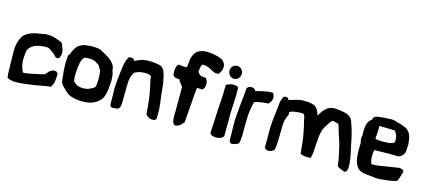

<svg xmlns="http://www.w3.org/2000/svg" viewBox="-57 -1190 3779 1707"><g transform="rotate(15 1832.5 -337.0)"><path d="M22 -247 23 -201 25 -89C25 -72 26 -56 29 -37L30 -21L35 -19C53 -9 82 -2 110 -3H118L133 -4C148 -4 167 -6 185 -8C266 -16 328 -30 401 -42H421C436 -61 446 -82 448 -113L452 -164V-165C450 -179 437 -190 423 -190C404 -191 389 -185 377 -174L369 -167L347 -141C346 -140 345 -139 342 -137C312 -129 288 -124 260 -118C233 -113 194 -103 166 -101H155C152 -101 148 -104 144 -114C128 -150 119 -191 124 -247C126 -275 129 -295 134 -307C149 -334 177 -357 225 -367C242 -371 256 -374 278 -374H304C317 -373 333 -362 344 -354C353 -347 366 -338 376 -330C383 -318 394 -304 415 -304C433 -304 441 -342 441 -342C444 -367 440 -390 429 -412C424 -422 422 -432 419 -439L418 -440C409 -454 386 -459 369 -466C344 -476 316 -484 279 -484C249 -484 225 -478 201 -473C190 -473 173 -470 162 -466C113 -454 62 -431 44 -379C30 -347 22 -316 22 -268Z M494 -279C494 -263 495 -246 496 -228L497 -211L504 -144C505 -137 505 -131 506 -123C512 -87 537 -69 559 -48C575 -31 595 -15 621 -6C682 15 783 19 840 -15C869 -31 891 -53 903 -76V-77C922 -115 927 -177 929 -236C929 -249 928 -265 926 -285C925 -298 919 -312 914 -328C914 -347 908 -366 897 -382C881 -403 862 -420 837 -435C824 -443 798 -459 778 -468H777V-469C770 -471 760 -481 742 -482C724 -484 700 -486 680 -486H679C663 -484 652 -484 630 -481C625 -481 617 -480 612 -479H611V-478C591 -471 574 -463 557 -449C538 -430 524 -401 508 -362L499 -352V-349C497 -331 495 -308 494 -279ZM605 -187C605 -203 605 -218 606 -234C609 -301 621 -345 640 -367C640 -367 641 -367 644 -370C647 -371 653 -372 659 -373H660C673 -376 695 -374 716 -373C733 -373 761 -355 779 -343V-342H780C782 -341 783 -340 784 -339C793 -323 806 -302 810 -289C814 -273 815 -252 815 -229C815 -208 814 -189 812 -170C809 -137 798 -135 759 -116C726 -101 674 -102 641 -118C634 -123 620 -134 610 -143C607 -156 605 -172 605 -187Z M973 -185C974 -160 974 -134 975 -108V-43C975 -33 974 -9 998 -5H999L1042 -8H1044C1057 -14 1069 -30 1070 -44C1070 -49 1073 -71 1073 -85V-153C1073 -178 1074 -203 1075 -248V-261C1077 -279 1080 -296 1084 -313C1088 -325 1096 -336 1102 -348V-353C1102 -353 1101 -354 1104 -354L1106 -356C1124 -364 1141 -375 1169 -377C1188 -379 1205 -380 1221 -379C1236 -377 1246 -373 1258 -366C1260 -361 1261 -353 1261 -342V-337C1291 -218 1299 -144 1307 -29L1308 -28C1311 -22 1313 -18 1321 -14C1341 6 1391 16 1405 -11V-105C1402 -158 1387 -236 1387 -262L1381 -322L1377 -347C1375 -357 1373 -365 1370 -377C1369 -398 1354 -436 1349 -446C1340 -463 1326 -475 1309 -480C1265 -492 1203 -495 1153 -487C1122 -480 1097 -463 1082 -460H1081C1076 -457 1076 -458 1073 -467C1068 -482 1046 -479 1038 -479C1028 -479 1020 -476 1019 -466C1006 -444 996 -414 993 -378L987 -333L980 -274C978 -245 975 -215 973 -186Z M1448 -431C1456 -402 1497 -405 1516 -402C1516 -399 1515 -396 1515 -392V-387C1527 -375 1537 -363 1550 -344V-124L1549 -89C1549 -65 1546 -7 1577 3H1581C1603 -1 1623 -9 1635 -27L1654 -46L1673 -296C1674 -314 1676 -333 1679 -359C1680 -363 1680 -366 1680 -371L1723 -369H1731C1743 -381 1753 -400 1753 -423C1753 -443 1745 -464 1734 -475C1734 -475 1734 -478 1726 -478C1721 -478 1709 -479 1706 -479C1683 -480 1662 -495 1655 -517C1655 -518 1657 -522 1657 -527C1657 -530 1659 -531 1660 -544C1661 -551 1662 -561 1664 -568C1668 -577 1675 -584 1679 -584C1736 -584 1771 -548 1799 -541H1800L1832 -539C1850 -557 1861 -586 1862 -609V-610C1862 -639 1844 -665 1820 -677H1819C1776 -695 1723 -704 1675 -704C1669 -704 1663 -703 1654 -701C1622 -697 1590 -681 1574 -651C1563 -632 1553 -607 1553 -580C1552 -570 1550 -558 1549 -544C1547 -525 1544 -521 1533 -523H1531C1513 -523 1494 -524 1482 -528L1481 -529H1479C1463 -529 1457 -514 1455 -508C1445 -488 1445 -457 1448 -432Z M1900 -18C1900 3 1933 11 1957 12C1985 12 2014 3 2026 -20V-22C2026 -87 2027 -160 2027 -235C2028 -289 2033 -341 2034 -397V-458C2034 -477 2013 -483 1981 -482C1959 -482 1937 -471 1921 -462V-457C1920 -438 1920 -418 1920 -399C1919 -336 1912 -275 1910 -221C1907 -137 1903 -73 1900 -22ZM1920 -597C1920 -564 1940 -534 1978 -534C2009 -534 2031 -560 2033 -589V-598C2031 -621 2015 -652 1976 -652C1944 -652 1920 -626 1920 -597Z M2080 -120C2081 -96 2082 -75 2082 -56V-10C2082 4 2084 27 2105 30H2107C2132 29 2154 19 2170 8C2172 -2 2176 -18 2177 -33V-34C2177 -41 2179 -61 2179 -71C2180 -90 2180 -105 2179 -121C2180 -146 2179 -164 2180 -191C2180 -263 2187 -323 2204 -380C2212 -382 2223 -386 2235 -389C2261 -394 2295 -399 2328 -401H2333L2340 -414C2366 -437 2365 -488 2341 -504H2337C2293 -504 2252 -493 2217 -485H2216C2187 -476 2185 -476 2183 -485C2173 -504 2149 -505 2127 -499V-498H2126C2115 -493 2106 -485 2105 -469V-453C2097 -370 2087 -286 2081 -199L2080 -173Z M2400 -20C2400 -19 2401 -16 2401 -15C2409 -1 2422 6 2441 5C2462 5 2476 -7 2490 -16V-20C2491 -30 2495 -46 2496 -60V-61C2496 -66 2499 -87 2499 -99C2500 -168 2500 -178 2502 -253C2504 -294 2514 -320 2529 -350V-376C2540 -381 2552 -387 2566 -389C2585 -390 2602 -395 2621 -395H2649C2662 -392 2668 -380 2674 -341V-340C2703 -231 2712 -161 2720 -60C2720 -51 2722 -48 2724 -43C2737 -34 2764 -30 2778 -30C2789 -28 2802 -30 2809 -30H2817C2820 -40 2824 -52 2825 -63C2826 -68 2829 -80 2829 -92C2830 -103 2831 -114 2831 -126C2833 -167 2836 -182 2840 -243C2847 -281 2855 -316 2876 -340V-341L2877 -342C2883 -352 2889 -359 2897 -373C2905 -386 2910 -392 2924 -400C2924 -400 2927 -399 2930 -399H2931L2932 -398C2950 -393 2972 -391 2979 -384V-383C2981 -380 2988 -360 2996 -327C3004 -299 3013 -275 3019 -257C3033 -220 3046 -153 3057 -105C3061 -85 3065 -61 3067 -38L3068 -26L3070 -24C3080 -10 3105 -3 3119 3C3125 7 3135 9 3143 11C3157 3 3166 -14 3166 -34V-37C3166 -95 3158 -132 3147 -182C3141 -207 3133 -242 3131 -256V-257C3127 -277 3122 -291 3120 -310V-311C3114 -330 3108 -353 3103 -375C3101 -386 3087 -416 3084 -426V-432C3066 -491 3012 -499 2960 -507C2911 -514 2866 -514 2836 -484C2813 -466 2795 -438 2779 -409C2768 -446 2755 -487 2708 -498C2680 -506 2649 -506 2615 -506C2589 -505 2567 -498 2549 -493C2526 -487 2492 -475 2492 -477C2492 -493 2478 -498 2468 -498C2452 -498 2440 -495 2439 -479C2431 -464 2425 -445 2423 -423L2417 -364L2411 -312C2409 -292 2406 -272 2404 -251L2401 -200V-25Z M3211 -343C3205 -325 3204 -299 3213 -278C3213 -257 3213 -235 3212 -215C3212 -146 3219 -67 3270 -36C3304 -15 3341 -19 3386 -12L3412 -9C3444 -3 3496 -12 3531 -15C3558 -16 3576 -25 3598 -27C3617 -29 3625 -55 3631 -75C3636 -89 3639 -107 3642 -110C3657 -140 3619 -154 3587 -147C3572 -144 3550 -141 3524 -137C3465 -130 3408 -113 3354 -117C3339 -145 3335 -206 3348 -246C3351 -246 3356 -245 3361 -245C3389 -245 3458 -246 3486 -247C3497 -247 3506 -246 3520 -247C3525 -246 3535 -246 3540 -246C3544 -246 3550 -246 3557 -245H3558C3589 -246 3610 -271 3619 -293L3620 -294V-295C3623 -320 3625 -345 3626 -371V-372C3624 -391 3621 -408 3619 -425V-426C3610 -467 3589 -500 3550 -514C3532 -523 3508 -530 3474 -538C3462 -543 3444 -549 3423 -548C3403 -548 3381 -545 3366 -545C3341 -545 3317 -540 3295 -537C3274 -536 3259 -520 3255 -499C3209 -469 3208 -406 3211 -343ZM3330 -346C3330 -352 3328 -370 3333 -379L3335 -461V-464L3469 -460C3474 -460 3479 -460 3479 -459L3480 -455C3492 -443 3504 -422 3506 -387V-380C3505 -375 3505 -367 3503 -355C3503 -355 3500 -354 3498 -352C3481 -345 3453 -336 3431 -338C3411 -339 3398 -335 3380 -337C3362 -338 3345 -339 3331 -344C3331 -344 3330 -345 3330 -346Z"/></g></svg>

Font: Vapor
Style: Bd
Weight: 700
Foundry: Cannot Into Space Fonts
Version: Version 0.179